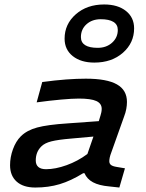

<svg xmlns="http://www.w3.org/2000/svg" viewBox="-20 -832 654 859"><path d="M535 -310 478 -150Q473 -137 471 -127.5Q469 -118 469 -111Q469 -100 476.5 -94Q484 -88 503 -85L539 -79L514 7L468 2Q423 -2 396 -16.5Q369 -31 358 -57H352Q297 -23 247 -8Q197 7 138 7Q84 7 54.5 -19.5Q25 -46 25 -93Q25 -129 38 -164.5Q51 -200 73 -222Q100 -249 146 -261.5Q192 -274 283 -280L422 -290Q432 -322 433.5 -330Q435 -338 435 -345Q435 -369 411 -380Q387 -391 333 -391Q303 -391 253 -386.5Q203 -382 144 -374L169 -465Q228 -473 276 -476.5Q324 -480 364 -480Q458 -480 503 -454.5Q548 -429 548 -376Q548 -361 545 -344.5Q542 -328 535 -310ZM140 -114Q140 -95 151.5 -85Q163 -75 186 -75Q228 -75 278 -93Q328 -111 371 -143L398 -221L298 -212Q239 -207 209.5 -199.5Q180 -192 165 -177Q152 -164 146 -148.5Q140 -133 140 -114ZM269 -659Q269 -724 319 -768Q369 -812 446 -812Q507 -812 543.5 -783Q580 -754 580 -705Q580 -640 530 -596Q480 -552 402 -552Q342 -552 305.5 -581Q269 -610 269 -659ZM342 -666Q342 -642 361 -630Q380 -618 417 -618Q456 -618 481.5 -641Q507 -664 507 -698Q507 -722 487.5 -734Q468 -746 431 -746Q392 -746 367 -723.5Q342 -701 342 -666Z"/></svg>

Font: Intel One Mono Medium
Style: Italic
Weight: 500
Italic angle: -16°
Monospace: yes
Designer: Fred Shallcrass
Foundry: Frere-Jones Type LLC
Version: Version 1.400;hotconv 1.1.0;makeotfexe 2.6.0;FJTRelease1.4